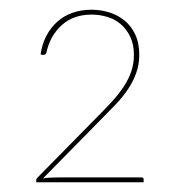

<svg xmlns="http://www.w3.org/2000/svg" viewBox="-20 -825 374 395"><path d="M54.5 -450ZM168.5 -805Q187 -805 204.8 -799.5Q222.5 -794 236.2 -782.8Q250 -771.5 258.2 -754Q266.5 -736.5 266.5 -712Q266.5 -692 260.2 -674.8Q254 -657.5 243.5 -641.8Q233 -626 219 -611.2Q205 -596.5 189.5 -581L68.5 -458Q80 -460 99.5 -460H271.5Q275.5 -460 275.5 -456V-450H54.5V-454Q54.5 -457 57.5 -460L181.5 -586Q197 -601.5 210.5 -616.2Q224 -631 234 -646Q244 -661 249.8 -677.2Q255.5 -693.5 255.5 -712Q255.5 -733.5 248 -749.2Q240.5 -765 228.5 -775.2Q216.5 -785.5 200.8 -790.2Q185 -795 168.5 -795Q131 -795 107 -773.2Q83 -751.5 75.5 -717Q74 -712 68.5 -712L63.5 -713Q66.5 -734.5 75.5 -751.5Q84.5 -768.5 98 -780.5Q111.5 -792.5 129.5 -798.8Q147.5 -805 168.5 -805Z"/></svg>

Font: Lato Hairline
Style: Regular
Weight: 100
Designer: Lukasz Dziedzic
Foundry: tyPoland Lukasz Dziedzic
Version: Version 2.007; 2014-02-27